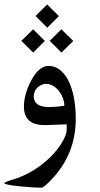

<svg xmlns="http://www.w3.org/2000/svg" viewBox="-45 -623 456 879"><path d="M301.8 -78.6Q301.8 83.5 189.5 200.2Q154.8 236.3 144.5 236.3Q135.3 236.3 119.1 235.6Q103 234.9 84.2 233.4Q65.4 231.9 46.1 230Q26.9 228 11 225.8Q-4.9 223.6 -14.9 220.9Q-24.9 218.3 -24.9 215.8Q-24.9 210.9 4.4 202.1Q48.8 189.5 89.8 167.2Q130.9 145 169.4 111.3Q187 96.2 203.6 77.1Q220.2 58.1 232.9 38.8Q245.6 19.5 252.9 1.5Q260.3 -16.6 260.3 -30.3V-53.7L165 -50.3H158.7Q64.5 -50.3 64.5 -134.8Q64.5 -189 95.7 -250.5Q132.3 -321.3 177.7 -321.3Q205.6 -321.3 228.5 -303.7Q251.5 -286.1 267.8 -254.2Q284.2 -222.2 293 -177.7Q301.8 -133.3 301.8 -78.6ZM249.5 -139.2Q249.5 -157.2 242.4 -175Q235.4 -192.9 223.9 -207.3Q212.4 -221.7 197.3 -230.5Q182.1 -239.3 165.5 -239.3Q154.8 -239.3 144.8 -234.6Q134.8 -230 126.7 -222.4Q118.7 -214.8 114 -204.3Q109.4 -193.8 109.4 -182.6Q109.4 -132.8 181.2 -132.8Q194.3 -132.8 211.4 -134.3Q228.5 -135.7 249.5 -139.2ZM224.6 -549.3 171.4 -496.1 117.7 -549.8 170.9 -602.5ZM290.5 -435.5 236.3 -382.3 182.6 -436 235.8 -488.8ZM160.2 -435.5 106.9 -382.3 52.7 -436 106.9 -488.8Z"/></svg>

Font: XB Kayhan
Style: Regular
Weight: 400
Designer: Behnam
Foundry: Irmug
Version: Version 7.300 2009